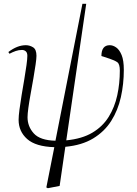

<svg xmlns="http://www.w3.org/2000/svg" viewBox="-20 -761 724 1011"><path d="M232 230 224 226 266 14Q168 11 123 -29Q78 -69 78 -130Q78 -149 82.5 -184Q87 -219 94 -261Q101 -303 108 -344Q115 -385 119.5 -418Q124 -451 124 -467Q124 -484 115.5 -491Q107 -498 96 -498Q79 -498 63 -492.5Q47 -487 30 -478L24 -487Q71 -523 116 -523Q136 -523 154 -512Q172 -501 172 -467Q172 -453 167.5 -421.5Q163 -390 156 -349.5Q149 -309 141.5 -268Q134 -227 129.5 -194Q125 -161 125 -144Q125 -95 158 -58.5Q191 -22 272 -20L414 -741H434L329 -22Q412 -30 466.5 -62.5Q521 -95 552.5 -146Q584 -197 597.5 -259.5Q611 -322 611 -389Q611 -424 597.5 -433.5Q584 -443 557 -452L514 -466Q514 -523 558 -523Q575 -523 592 -511Q609 -499 620.5 -471Q632 -443 632 -393Q632 -319 616.5 -249.5Q601 -180 565.5 -124Q530 -68 470.5 -32Q411 4 324 12L294 218Z"/></svg>

Font: Display Extralight
Style: Italic
Weight: 200
Italic angle: -2°
Designer: Latin by Veronika Burian and Jose Scaglione. Greek by Irene Vlachou. Cyrillic by Vera Evstafieva
Foundry: TypeTogether
Version: Version 3.002